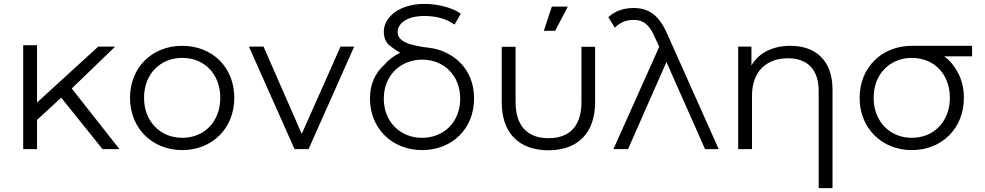

<svg xmlns="http://www.w3.org/2000/svg" viewBox="-20 -765 5053 985"><path d="M593 0 348 -311 571 -526H484L170 -239V-533H99V0H170V-150L294 -264L506 0Z M915 5C1069 5 1182 -107 1182 -263C1182 -420 1069 -530 915 -530C761 -530 647 -420 647 -263C647 -107 761 5 915 5ZM915 -58C804 -58 719 -140 719 -263C719 -387 804 -468 915 -468C1027 -468 1110 -387 1110 -263C1110 -140 1027 -58 915 -58Z M1563 0 1797 -526H1727L1528 -78L1332 -526H1257L1491 0Z M2145 5C2301 5 2412 -106 2412 -259C2412 -363 2364 -442 2283 -487C2252 -505 2217 -516 2180 -520C2079 -532 2020 -553 2020 -600V-603C2021 -642 2064 -683 2157 -683C2212 -683 2267 -671 2312 -639L2344 -695C2300 -726 2226 -745 2158 -745C2025 -745 1949 -674 1949 -603C1949 -566 1963 -540 1990 -523C2003 -513 2018 -503 2033 -494C2001 -479 1974 -459 1952 -433C1903 -389 1878 -331 1878 -259C1878 -106 1992 5 2145 5ZM2145 -58C2034 -58 1949 -139 1949 -259C1949 -378 2034 -459 2146 -459C2257 -459 2341 -378 2341 -259C2341 -139 2257 -58 2145 -58Z M2828 -607 2893 -731H2811L2770 -607ZM2794 6C2943 6 3033 -82 3033 -240V-525H2963V-242C2963 -118 2902 -56 2794 -56C2686 -56 2625 -119 2625 -242V-525H2554V-240C2554 -82 2643 6 2794 6Z M3229 -724C3181 -724 3133 -708 3101 -677L3134 -623C3161 -650 3193 -663 3230 -663C3278 -663 3310 -642 3339 -575L3362 -525L3127 0H3202L3399 -447L3597 0H3667L3404 -589C3360 -691 3305 -724 3229 -724Z M4035 -530C3984 -530 3941 -519 3904 -498C3875 -481 3852 -458 3835 -429V-526H3767V0H3838V-276C3838 -396 3910 -466 4022 -466C4122 -466 4180 -409 4180 -298V200H4251V-305C4251 -457 4162 -530 4035 -530Z M4658 5C4812 5 4925 -107 4925 -263C4925 -323 4909 -375 4878 -419C4863 -442 4845 -461 4824 -476H4967V-530H4760H4759H4752H4751H4750H4749H4722H4721H4715H4714H4713H4712H4683H4681H4674H4673H4671H4669H4658C4505 -530 4390 -420 4390 -263C4390 -107 4504 5 4658 5ZM4658 -58C4547 -58 4462 -140 4462 -263C4462 -387 4547 -468 4658 -468C4770 -468 4853 -387 4853 -263C4853 -140 4769 -58 4658 -58Z"/></svg>

Font: Montserrat Z
Style: Regular
Weight: 400
Designer: Julieta Ulanovsky
Foundry: Julieta Ulanovsky
Version: Version 8.000